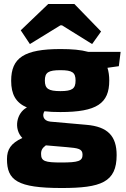

<svg xmlns="http://www.w3.org/2000/svg" viewBox="-20 -757 633 963"><path d="M283 -630H291L442 -536L487 -599L353 -737H222L84 -605L130 -536ZM585 -497H422C386 -507 341 -511 284 -511C101 -511 36 -467 36 -352C36 -284 59 -242 115 -218C63 -191 47 -111 92 -65C34 -38 15 -7 15 41C15 147 66 186 289 186C487 186 565 157 565 21C565 -73 522 -122 413 -131L232 -147C195 -151 191 -181 203 -199C227 -196 253 -195 283 -195C465 -195 528 -238 528 -353C528 -377 525 -398 519 -417L576 -425ZM283 -300C223 -300 205 -312 205 -353C205 -394 223 -405 283 -405C342 -405 359 -394 359 -353C359 -312 342 -300 283 -300ZM394 19C394 51 373 58 287 58C206 58 186 52 186 15C186 -5 193 -15 210 -28L315 -19C372 -14 394 -11 394 19Z"/></svg>

Font: Exo 2 Extra Bold
Style: Regular
Weight: 800
Designer: Natanael Gama
Version: Version 1.001;PS 001.001;hotconv 1.0.88;makeotf.lib2.5.64775